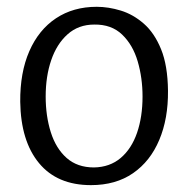

<svg xmlns="http://www.w3.org/2000/svg" viewBox="-20 -524 548 559"><path d="M261.5 -504.2Q295.7 -504.2 331.7 -493.2Q367.7 -482.2 398.6 -455.2Q429.6 -428.2 448.9 -380.8Q468.3 -333.4 469.1 -259.7Q469.9 -178.7 443.7 -116.6Q417.6 -54.5 367.4 -19.8Q317.1 15 244.8 15Q146.6 15 93.6 -49.1Q40.5 -113.3 38.9 -227.7Q38.2 -312.8 65.4 -375Q92.6 -437.2 142.9 -470.7Q193.3 -504.2 261.5 -504.2ZM254.4 -452.5Q208.4 -452.5 176.7 -424.1Q145.1 -395.8 129.1 -348.8Q113 -301.9 113 -243.1Q113 -186.3 127.9 -139Q142.8 -91.8 174 -64.1Q205.2 -36.5 253.6 -36.5Q299.7 -37.3 331.3 -64Q362.9 -90.8 379 -137.3Q395 -183.8 395 -243Q395 -297.1 380.9 -345.3Q366.8 -393.4 335.6 -423.3Q304.4 -453.3 254.4 -452.5Z"/></svg>

Font: Karma Variable Light
Style: Regular
Weight: 300
Designer: Joana Correia
Foundry: Indian Type Foundry
Version: Version 3.000